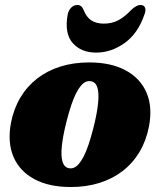

<svg xmlns="http://www.w3.org/2000/svg" viewBox="-20 -737 643 772"><path d="M338.5 -486Q426 -486 485 -454.2Q544 -422.5 569 -364.8Q594 -307 579 -228.5Q568 -171.5 541 -126.2Q514 -81 473.2 -49.5Q432.5 -18 379.8 -1.5Q327 15 264.5 15Q177 15 118 -16.8Q59 -48.5 34.2 -106.5Q9.5 -164.5 24 -242.5Q35 -299.5 62 -344.8Q89 -390 129.8 -421.5Q170.5 -453 223.2 -469.5Q276 -486 338.5 -486ZM255.5 -61Q266.5 -58.5 276.8 -62.5Q287 -66.5 297 -78Q307 -89.5 316.8 -108.5Q326.5 -127.5 336 -155.5Q345.5 -183.5 355 -220.5Q370 -279.5 374.2 -320.2Q378.5 -361 372 -383.5Q365.5 -406 347.5 -410Q336.5 -412.5 326.2 -408.5Q316 -404.5 306 -393Q296 -381.5 286.2 -362.5Q276.5 -343.5 267 -315.5Q257.5 -287.5 248 -250.5Q233 -192 228.8 -151Q224.5 -110 231.2 -87.5Q238 -65 255.5 -61ZM397.5 -642Q430.5 -642 456.2 -655.8Q482 -669.5 507.5 -697Q528.5 -717 544.5 -717Q559 -717 563.2 -706.2Q567.5 -695.5 560.5 -678Q534.5 -602 480.8 -563.8Q427 -525.5 366.5 -525.5Q306.5 -525.5 272.5 -563.8Q238.5 -602 252 -678Q255.5 -695.5 266.2 -706.2Q277 -717 291 -717Q308.5 -717 316 -697Q327.5 -668 347.2 -655Q367 -642 397.5 -642Z"/></svg>

Font: Fraunces
Style: Italic
Weight: 900
Italic angle: -16°
Version: Version 1.000;[0bf87f6ff]